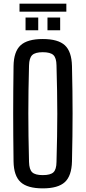

<svg xmlns="http://www.w3.org/2000/svg" viewBox="-20 -1020 468 1047"><path d="M213.3 7.2Q129.5 7.2 92.4 -27Q55.2 -61.1 53.9 -139.7Q52.9 -214.1 52.4 -277.9Q51.9 -341.8 51.9 -402.1Q51.9 -462.4 52.4 -525.3Q52.9 -588.2 53.9 -660.1Q55.2 -739 92.4 -773.1Q129.5 -807.2 213.3 -807.2Q296.7 -807.2 333.7 -773.1Q370.6 -739 372.5 -660.1Q374.2 -588.1 375 -525.2Q375.8 -462.3 375.8 -401.9Q375.8 -341.6 375 -277.8Q374.2 -214 372.5 -139.7Q370.6 -61.1 333.7 -27Q296.7 7.2 213.3 7.2ZM213.3 -65.1Q255.1 -65.1 271.3 -80.4Q287.6 -95.7 288.1 -136.5Q290.2 -212.2 291.3 -276Q292.4 -339.7 292.4 -399.7Q292.4 -459.7 291.3 -523.7Q290.2 -587.7 288.1 -663.3Q287.6 -704 271.3 -719.6Q255.1 -735.3 213.3 -735.3Q172 -735.3 155.7 -719.6Q139.3 -704 138.3 -663.3Q136.2 -589.3 135.4 -526.1Q134.5 -462.8 134.5 -402.9Q134.5 -342.9 135.4 -278.3Q136.2 -213.8 138.3 -136.5Q139.3 -95.7 155.7 -80.4Q172 -65.1 213.3 -65.1ZM238.9 -855V-924.2H308.1V-855ZM119.3 -855V-924.2H188.5V-855ZM86.4 -999.9H341.8V-956.4H86.4Z"/></svg>

Font: Big Shoulders Text SC Thin
Style: Regular
Weight: 100
Designer: Patric King
Foundry: XO Type Co
Version: Version 2.002